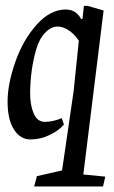

<svg xmlns="http://www.w3.org/2000/svg" viewBox="-20 -471 394 666"><path d="M201.7 -39.1Q186 -19.5 153.3 -3.4Q121.1 12.7 85.4 12.7Q50.3 12.7 28.3 -22Q6.3 -56.2 6.3 -118.7Q6.3 -180.2 33.7 -257.8Q60.5 -333.5 107.9 -386.2Q154.8 -438 208 -438Q243.7 -438 261.2 -405.3H266.1L271 -450.7H283.7L339.4 -434.6L269 134.3L345.2 141.6L337.4 175.8H98.6L107.9 140.1L195.3 120.1L235.4 -154.8L253.4 -329.6Q242.2 -348.1 222.7 -362.8Q201.2 -378.9 179.2 -378.9Q157.2 -378.9 136.7 -357.4Q116.2 -336.4 105.5 -299.3Q85.4 -230.5 84.5 -148.9Q84.5 -106.4 96.7 -77.6Q109.4 -48.3 135.3 -48.3Q162.6 -48.3 194.3 -61Z"/></svg>

Font: Neuton Cursive
Style: Regular
Weight: 500
Designer: Brian M Zick
Version: Version 1.43